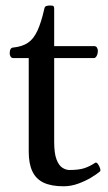

<svg xmlns="http://www.w3.org/2000/svg" viewBox="-20 -650 385 685"><path d="M207 14.6Q163.1 14.6 135.7 1.7Q108.4 -11.2 95.5 -38.6Q82.5 -65.9 82.5 -108.9V-442.9H26.4Q20.5 -443.4 17.6 -448.5Q14.6 -453.6 14.6 -459.5Q14.6 -480.5 28.3 -480.5Q59.6 -483.9 79.6 -497.3Q99.6 -510.7 113.3 -540Q127 -569.3 138.2 -619.1Q139.6 -626.5 145 -628.4Q150.4 -630.4 159.2 -630.4Q168.9 -630.4 171.1 -627.9Q173.3 -625.5 173.3 -618.7V-485.4H317.4Q323.2 -484.9 326.2 -479.7Q329.1 -474.6 329.1 -468.8Q329.1 -458.5 325 -450.7Q320.8 -442.9 315.4 -442.9H173.3V-144.5Q173.3 -103 181.6 -81.3Q189.9 -59.6 202.6 -51.5Q215.3 -43.5 227.5 -43.5Q261.2 -43.5 281 -50Q300.8 -56.6 318.8 -68.8Q323.7 -72.3 328.9 -65.4Q334 -58.6 336.9 -49.8Q339.8 -41 336.4 -38.1Q326.2 -29.3 305.7 -16.8Q285.2 -4.4 259.3 5.1Q233.4 14.6 207 14.6Z"/></svg>

Font: Gelasio
Style: Regular
Weight: 400
Designer: Eben Sorkin
Foundry: Eben Sorkin
Version: Version 1.008